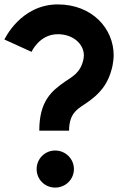

<svg xmlns="http://www.w3.org/2000/svg" viewBox="-20 -835 625 870"><path d="M123 -600C123 -600 158 -680 242 -680C311 -680 360 -636 360 -584C360 -578 359 -572 358 -566C345 -504 306 -487 273 -464C213 -422 158 -376 158 -243H293C293 -328 338 -344 377 -372C425 -406 471 -448 490 -538C493 -554 495 -570 495 -585C495 -705 398 -815 242 -815C73 -815 0 -656 0 -656ZM230 -153C183 -153 146 -115 146 -69C146 -22 183 15 230 15C277 15 315 -22 315 -69C315 -115 277 -153 230 -153Z"/></svg>

Font: MintSans
Style: Bold
Weight: 700
Version: Version 2.0